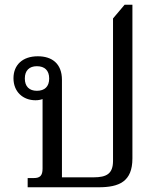

<svg xmlns="http://www.w3.org/2000/svg" viewBox="-20 -792 675 812"><path d="M540 -122V-772H507L458 -714V-112C458 -58 432 -42 375 -42H242V-454C242 -523 200 -554 140 -554C75 -554 37 -517 37 -461C37 -403 78 -368 130 -368C142 -368 152 -370 160 -373V-79C160 -49 149 -39 123 -39H97V0H397C484 0 540 -24 540 -122ZM136 -408C104 -408 85 -426 85 -460C85 -494 104 -512 136 -512C169 -512 188 -494 188 -460C188 -426 169 -408 136 -408Z"/></svg>

Font: Noto Serif Thai
Style: Regular
Weight: 400
Designer: Monotype Design Team
Foundry: Monotype Imaging Inc.
Version: Version 1.901